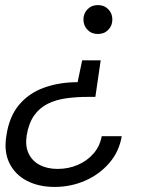

<svg xmlns="http://www.w3.org/2000/svg" viewBox="-20 -553 582 757"><path d="M377 -315 356 -171H326Q282 -171 241.5 -165.5Q201 -160 168.5 -144Q136 -128 114.5 -97.5Q93 -67 85 -18Q79 22 92.5 51.5Q106 81 136 97Q166 113 207 113Q250 113 287 97Q324 81 349 52Q374 23 381 -16H460Q450 44 411.5 89Q373 134 316.5 159Q260 184 195 184Q132 184 85.5 159.5Q39 135 17 90Q-5 45 5 -17Q16 -93 55 -139.5Q94 -186 154 -207.5Q214 -229 286 -229L304 -315ZM366 -533Q391 -533 407 -516.5Q423 -500 423 -476Q423 -452 407 -435.5Q391 -419 366 -419Q341 -419 325 -435.5Q309 -452 309 -476Q309 -500 325 -516.5Q341 -533 366 -533Z"/></svg>

Font: DM Sans 10pt
Style: Italic
Weight: 400
Italic angle: -10°
Version: Version 4.004;gftools[0.9.30]